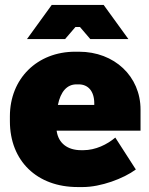

<svg xmlns="http://www.w3.org/2000/svg" viewBox="-20 -742 603 776"><path d="M499 -584 399 -722H189L89 -584H243L285 -633H303L345 -584ZM294 14H315C387 14 479 -20 529 -57L446 -186C413 -158 366 -135 317 -135H308C253 -135 216 -163 209 -213V-214H548V-299C548 -433 443 -533 299 -533H284C130 -533 20 -424 20 -272V-252C20 -92 129 14 294 14ZM214 -318C225 -372 251 -401 289 -401H298C335 -401 361 -375 361 -324V-318Z"/></svg>

Font: Fixel Text Black
Style: Regular
Weight: 900
Width: 4
Designer: AlfaBravo + MacPaw
Foundry: Kyrylo Tkachov, Marchela Mozhyna, Serhii Makarenko, Maria Weinstein, Zakhar Kryvoshyya
Version: Version 1.211